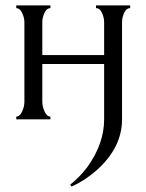

<svg xmlns="http://www.w3.org/2000/svg" viewBox="-20 -440 540 708"><path d="M364 0V-204H136V-65Q136 -47 144.5 -28.5Q153 -10 166 -10V0H40V-10Q53 -10 61.5 -28.5Q70 -47 70 -65V-358Q70 -375 61.5 -392.5Q53 -410 40 -410V-420H166V-410Q152 -410 144 -392.5Q136 -375 136 -358V-237H364V-358Q364 -375 356 -392.5Q348 -410 334 -410V-420H460V-410Q446 -410 438 -393Q430 -376 430 -358V0Q430 105 335 189Q291 227 244 248L239 241Q276 211 302 176Q364 90 364 0Z"/></svg>

Font: Forum
Style: Regular
Weight: 400
Designer: Denis Masharov
Foundry: Denis Masharov
Version: Version 1.000